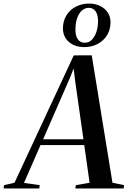

<svg xmlns="http://www.w3.org/2000/svg" viewBox="-92 -1058 720 1078"><path d="M-71.5 0 -69.5 -18.5 -10.5 -32 322 -747 423 -747.5 539.5 -32 604.5 -18.5 602.5 0H331L334 -18.5L411 -32L381 -243.5H135.5L42.5 -31L131 -18.5L128.5 0ZM150 -276H376.5L329.5 -606.5L321.5 -673.5L300.5 -620.5ZM381 -793.5Q329 -793.5 295.2 -822.2Q261.5 -851 261.5 -898.5Q261.5 -930 272.8 -955.8Q284 -981.5 304 -999.8Q324 -1018 350.8 -1028Q377.5 -1038 408 -1038Q442 -1038 469.2 -1025Q496.5 -1012 512.5 -988.5Q528.5 -965 528.5 -933Q528.5 -891.5 509 -860.2Q489.5 -829 456.2 -811.2Q423 -793.5 381 -793.5ZM384 -818Q407.5 -818 424.2 -835.2Q441 -852.5 449.8 -880.2Q458.5 -908 458.5 -939.5Q458.5 -974.5 445 -994.2Q431.5 -1014 406.5 -1014Q385 -1014 368 -999Q351 -984 341.2 -956.2Q331.5 -928.5 331.5 -890.5Q331.5 -857 345 -837.5Q358.5 -818 384 -818Z"/></svg>

Font: Merriweather 144pt Medium
Style: Italic
Weight: 500
Italic angle: -7.8°
Version: Version 2.101